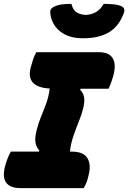

<svg xmlns="http://www.w3.org/2000/svg" viewBox="-39 -969 661 989"><path d="M392 0H68Q-47 0 -10 -123Q-3 -146 3.5 -161Q10 -176 17 -188H161L164 -193Q147 -212 143.5 -236Q140 -260 150 -299Q159 -336 173 -369.5Q187 -403 199.5 -437.5Q212 -472 217 -513Q93 -520 119 -621Q126 -647 132.5 -666Q139 -685 148 -700H472Q522 -700 541 -670Q560 -640 546 -584Q540 -562 533.5 -544Q527 -526 520 -512H377L373 -507Q390 -491 394 -468.5Q398 -446 390 -413Q382 -380 367.5 -344.5Q353 -309 339.5 -269.5Q326 -230 321 -188H331Q390 -188 410.5 -155.5Q431 -123 418 -69Q413 -46 407.5 -31.5Q402 -17 392 0ZM495 -949Q527 -949 551.5 -946Q576 -943 590 -935Q607 -925 599 -902Q573 -832 521 -802Q469 -772 393 -772H386Q315 -772 270.5 -807.5Q226 -843 220 -902Q217 -923 238 -934Q257 -943 277.5 -946Q298 -949 329 -949Q335 -922 351.5 -908.5Q368 -895 401 -892Q466 -895 495 -949Z"/></svg>

Font: Recursive Sn Csl St Blk
Style: Italic
Weight: 900
Italic angle: -15°
Version: Version 1.079;hotconv 1.0.112;makeotfexe 2.5.65598; ttfautoh